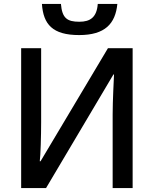

<svg xmlns="http://www.w3.org/2000/svg" viewBox="-20 -960 784 980"><path d="M579 -940H479C474 -871 440 -849 385 -849C323 -849 297 -867 291 -940H194C201 -836 248 -781 384 -781C516 -781 569 -839 579 -940ZM88 -714V0H215L559 -580H562C561 -553 555 -448 555 -375V0H657V-714H531L187 -137H183C187 -165 190 -269 190 -336V-714Z"/></svg>

Font: Noto Sans Thai Medium
Style: Regular
Weight: 500
Designer: Monotype Design Team
Foundry: Monotype Imaging Inc.
Version: Version 1.901